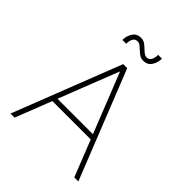

<svg xmlns="http://www.w3.org/2000/svg" viewBox="-243 -1031 1172 1172"><g transform="rotate(45 343.0 -445.5)"><path d="M508 -235H177L85 0H50L323 -700H358L636 0H601ZM495 -267 342 -653H340L189 -267ZM287 -891Q306 -891 320 -882Q334 -873 351 -856Q366 -842 375 -836Q384 -830 395 -830Q415 -830 424.5 -847Q434 -864 434 -891H467Q467 -858 449.5 -829.5Q432 -801 395 -801Q376 -801 362.5 -809.5Q349 -818 331 -835Q318 -848 308.5 -854.5Q299 -861 287 -861Q267 -861 257.5 -844.5Q248 -828 248 -801H215Q215 -834 232.5 -862.5Q250 -891 287 -891Z"/></g></svg>

Font: Be Vietnam Thin
Style: Regular
Weight: 100
Designer: Gabriel Lam
Foundry: TypeRant
Version: Version 4.000